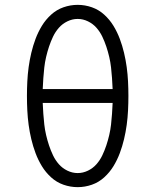

<svg xmlns="http://www.w3.org/2000/svg" viewBox="-20 -763 640 791"><path d="M300 8Q270 8 241.5 -2Q213 -12 190.5 -32.5Q168 -53 152.5 -78.5Q137 -104 126.5 -132Q116 -160 109 -189.5Q102 -219 98 -248.5Q94 -278 92.5 -308Q91 -338 91 -368Q91 -397 92.5 -427Q94 -457 98 -486.5Q102 -516 109 -545.5Q116 -575 126.5 -603Q137 -631 152.5 -656.5Q168 -682 190.5 -702.5Q213 -723 241.5 -733Q270 -743 300 -743Q330 -743 358.5 -733Q387 -723 409.5 -702.5Q432 -682 447.5 -656.5Q463 -631 473.5 -603Q484 -575 491 -545.5Q498 -516 502 -486.5Q506 -457 507.5 -427Q509 -397 509 -368Q509 -338 507.5 -308Q506 -278 502 -248.5Q498 -219 491 -189.5Q484 -160 473.5 -132Q463 -104 447.5 -78.5Q432 -53 409.5 -32.5Q387 -12 358.5 -2Q330 8 300 8ZM156 -396H444Q443 -419 441.5 -441Q440 -463 437.5 -485Q435 -507 430 -528.5Q425 -550 418 -571Q411 -592 401.5 -612Q392 -632 377.5 -648.5Q363 -665 342.5 -675Q322 -685 300 -685Q278 -685 257.5 -675Q237 -665 222.5 -648.5Q208 -632 198.5 -612Q189 -592 182 -571Q175 -550 170 -528.5Q165 -507 162.5 -485Q160 -463 158.5 -441Q157 -419 156 -396ZM300 -50Q322 -50 342.5 -60Q363 -70 377.5 -86.5Q392 -103 401.5 -123Q411 -143 418 -164Q425 -185 430 -206.5Q435 -228 437.5 -250Q440 -272 441.5 -294Q443 -316 444 -339H156Q157 -316 158.5 -294Q160 -272 162.5 -250Q165 -228 170 -206.5Q175 -185 182 -164Q189 -143 198.5 -123Q208 -103 222.5 -86.5Q237 -70 257.5 -60Q278 -50 300 -50Z"/></svg>

Font: Iosevka Light Extended
Style: Regular
Weight: 300
Width: 7
Monospace: yes
Designer: Belleve Invis
Foundry: Belleve Invis
Version: Version 32.5.0; ttfautohint (v1.8.4)